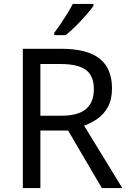

<svg xmlns="http://www.w3.org/2000/svg" viewBox="-20 -964 662 984"><path d="M294 -714Q427 -714 490.5 -663.5Q554 -613 554 -511Q554 -454 533 -416Q512 -378 479.5 -355.5Q447 -333 411 -320L607 0H502L329 -295H187V0H97V-714ZM289 -636H187V-371H294Q381 -371 421 -405.5Q461 -440 461 -507Q461 -577 419 -606.5Q377 -636 289 -636ZM459 -934Q447 -916 422 -887.5Q397 -859 368.5 -830.5Q340 -802 316 -784H258V-796Q273 -815 290.5 -841Q308 -867 325 -894.5Q342 -922 353 -944H459Z"/></svg>

Font: Noto Sans Indic Siyaq Numbers
Style: Regular
Weight: 400
Designer: Monotype Design Team
Foundry: Monotype Imaging Inc.
Version: Version 2.002; ttfautohint (v1.8.4.7-5d5b)